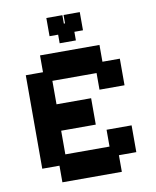

<svg xmlns="http://www.w3.org/2000/svg" viewBox="-91 -887 784 967"><g transform="rotate(-10 301.5 -403.5)"><path d="M149 11V-74H61V-552H149V-638H453V-552H542V-416H414V-501H188V-381H365V-246H188V-125H414V-211H542V-74H453V11ZM257 -681V-725H213V-818H295V-775H301V-818H384V-725H340V-681Z"/></g></svg>

Font: Pixelify Sans
Style: Bold
Weight: 700
Designer: Stefie Justprince
Foundry: Typecalism Foundryline
Version: Version 1.000